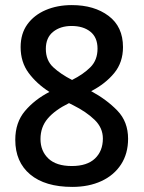

<svg xmlns="http://www.w3.org/2000/svg" viewBox="-20 -722 564 754"><path d="M262 -702Q350 -702 406.5 -659.5Q463 -617 463 -537Q463 -477 428.5 -435Q394 -393 338 -364Q399 -331 441 -287.5Q483 -244 483 -177Q483 -119 455.5 -76.5Q428 -34 378.5 -11Q329 12 264 12Q157 12 98.5 -37Q40 -86 40 -173Q40 -241 78 -286Q116 -331 174 -361Q124 -393 92.5 -435.5Q61 -478 61 -537Q61 -590 87.5 -626.5Q114 -663 159.5 -682.5Q205 -702 262 -702ZM261 -620Q217 -620 188.5 -597Q160 -574 160 -530Q160 -485 189 -458Q218 -431 263 -408Q307 -430 335 -458Q363 -486 363 -531Q363 -575 335 -597.5Q307 -620 261 -620ZM139 -176Q139 -129 170 -99.5Q201 -70 262 -70Q322 -70 353 -99.5Q384 -129 384 -178Q384 -220 351.5 -251.5Q319 -283 267 -309L251 -317Q196 -290 167.5 -256.5Q139 -223 139 -176Z"/></svg>

Font: Noto Sans Kannada SemiCondensed Medium
Style: Regular
Weight: 500
Width: 4
Designer: Jelle Bosma - Monotype Design Team
Foundry: Monotype Imaging Inc.
Version: Version 2.005; ttfautohint (v1.8.4.7-5d5b)